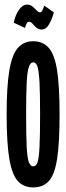

<svg xmlns="http://www.w3.org/2000/svg" viewBox="-20 -807 290 838"><path d="M125 11Q84 11 58.5 -16Q33 -43 21 -112Q9 -181 9 -308Q9 -432 21 -501Q33 -570 58.5 -598.5Q84 -627 125 -627Q167 -627 192.5 -598.5Q218 -570 229 -501Q240 -432 240 -308Q240 -181 229 -112Q218 -43 192.5 -16Q167 11 125 11ZM125 -81Q138 -81 144 -99Q150 -117 152.5 -166Q155 -215 155 -308Q155 -397 152.5 -446Q150 -495 144 -515Q138 -535 125 -535Q113 -535 106 -515Q99 -495 96.5 -446Q94 -397 94 -308Q94 -215 96.5 -166Q99 -117 106 -99Q113 -81 125 -81ZM174 -782 215 -753Q208 -725 194.5 -701.5Q181 -678 162 -678Q149 -678 139 -686.5Q129 -695 122 -703.5Q115 -712 108 -712Q100 -712 96.5 -705Q93 -698 89 -685L40 -708Q47 -742 63 -764.5Q79 -787 98 -787Q112 -787 122 -778.5Q132 -770 140 -761.5Q148 -753 154 -753Q162 -753 166 -764Q170 -775 174 -782Z"/></svg>

Font: Inconsolata UltraCondensed Black
Style: Regular
Weight: 900
Width: 1
Monospace: yes
Designer: Raph Levien, Cyreal, Brenton Simpson
Foundry: Raph Levien, Cyreal, Google
Version: Version 3.001; ttfautohint (v1.8.2.53-6de2)